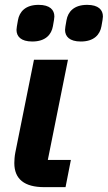

<svg xmlns="http://www.w3.org/2000/svg" viewBox="-20 -771 444 791"><path d="M113 -600C168 -600 192 -629 198 -663C202 -686 204 -696 204 -703C204 -730 186 -751 139 -751C84 -751 60 -722 54 -688C50 -665 48 -655 48 -648C48 -621 66 -600 113 -600ZM313 -600C368 -600 392 -629 398 -663C402 -686 404 -696 404 -703C404 -730 386 -751 339 -751C284 -751 260 -722 254 -688C250 -665 248 -655 248 -648C248 -621 266 -600 313 -600ZM272 -112H177L260 -525H120L43 -142C40 -127 39 -109 39 -99C39 -33 81 0 162 0H250Z"/></svg>

Font: Braiins Sans
Style: Bold Italic
Weight: 700
Italic angle: -11.31°
Designer: Mike Abbink, Paul van der Laan, Pieter van Rosmalen, Jiri Chlebus, Lubos Buracinsky
Foundry: Bold Monday, Sudetype
Version: Version 1.000;hotconv 1.0.109;makeotfexe 2.5.65596